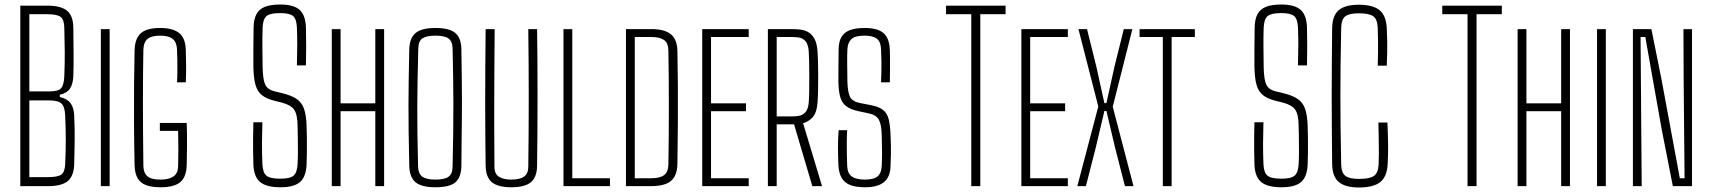

<svg xmlns="http://www.w3.org/2000/svg" viewBox="-20 -825 7580 851"><path d="M70 0V-800H189Q250.5 -800 277.5 -777.2Q304.5 -754.5 305 -702Q306 -632.5 306.2 -584Q306.5 -535.5 305 -488Q303.5 -452 290 -432Q276.5 -412 245 -405V-395Q278 -387.5 292.8 -367.5Q307.5 -347.5 309 -312Q311.5 -253 311 -204.8Q310.5 -156.5 309 -98Q307.5 -45.5 280.8 -22.8Q254 0 193 0ZM110 -40H193Q237.5 -40 252.5 -51.8Q267.5 -63.5 269 -98Q271.5 -156.5 271.5 -205Q271.5 -253.5 269 -312Q267.5 -352 252.5 -366Q237.5 -380 197 -380H110ZM110 -420H201Q238.5 -420 251 -434.2Q263.5 -448.5 265 -488Q267.5 -546.5 267 -595Q266.5 -643.5 265 -702Q264.5 -737.5 249 -749.8Q233.5 -762 189 -762H110Z M427 0V-696H466V0Z M691.5 5Q652 5 627 -4.5Q602 -14 589.8 -35.5Q577.5 -57 576.5 -93Q574.5 -188.5 574 -279Q573.5 -369.5 574.2 -451.2Q575 -533 576.5 -602Q577.5 -638.5 590 -660.2Q602.5 -682 627.2 -691.5Q652 -701 690.5 -701Q744.5 -701 773 -679.5Q801.5 -658 803.5 -604Q805 -563 805 -530.2Q805 -497.5 803.5 -460H764.5Q766 -479 766.2 -505.8Q766.5 -532.5 766 -559.8Q765.5 -587 764.5 -607Q763 -638 745.5 -652.5Q728 -667 690.5 -667Q651.5 -667 634 -652.5Q616.5 -638 615.5 -605Q614.5 -558 614 -500.5Q613.5 -443 613.5 -376.8Q613.5 -310.5 614 -238Q614.5 -165.5 615.5 -89Q616.5 -57.5 633.8 -43.2Q651 -29 691.5 -29Q729 -29 749 -43Q769 -57 769.5 -89Q770.5 -114.5 770.5 -159.5Q770.5 -204.5 769.5 -245H688.5V-280H807.5Q808.5 -259 808.8 -232.2Q809 -205.5 808.8 -171.2Q808.5 -137 807.5 -93Q806 -40 778.8 -17.5Q751.5 5 691.5 5Z M1223 5Q1160 5 1132.2 -18.8Q1104.5 -42.5 1103 -98Q1102 -133 1101.8 -161.2Q1101.5 -189.5 1101.8 -218Q1102 -246.5 1103 -283H1143Q1141.5 -234.5 1141.2 -190.8Q1141 -147 1143 -98Q1144.5 -60 1160.8 -46.5Q1177 -33 1222 -33Q1265.5 -33 1281.2 -46.5Q1297 -60 1299 -98Q1300.5 -122.5 1300.5 -152.2Q1300.5 -182 1300 -211.8Q1299.5 -241.5 1299 -266Q1298.5 -317 1284.2 -338.2Q1270 -359.5 1230 -370L1194 -379Q1159.5 -388 1140 -404Q1120.5 -420 1112.2 -449.5Q1104 -479 1103 -529Q1102.5 -567.5 1103 -612.5Q1103.5 -657.5 1104 -703Q1104.5 -739.5 1116.5 -762Q1128.5 -784.5 1154.2 -794.8Q1180 -805 1222 -805Q1281.5 -805 1308 -781.2Q1334.5 -757.5 1336 -702Q1337 -665.5 1337 -624.8Q1337 -584 1336 -535H1296Q1297.5 -587 1297.5 -626.2Q1297.5 -665.5 1296 -702Q1294.5 -740.5 1279.2 -753.8Q1264 -767 1221 -767Q1177.5 -767 1161.5 -753.8Q1145.5 -740.5 1144 -702Q1142.5 -656.5 1143 -615.8Q1143.5 -575 1144 -529Q1145 -473 1155.2 -450.8Q1165.5 -428.5 1194 -421L1231 -412Q1272 -402 1295 -386.2Q1318 -370.5 1327.8 -342Q1337.5 -313.5 1339 -266Q1340 -239.5 1340.2 -210.2Q1340.5 -181 1340.2 -152.2Q1340 -123.5 1339 -98Q1337 -42.5 1310.5 -18.8Q1284 5 1223 5Z M1450.5 0V-696H1489.5V-367H1643.5V-696H1682.5V0H1643.5V-332H1489.5V0Z M1910 5Q1848.5 5 1821.8 -17.2Q1795 -39.5 1794 -91Q1792 -176.5 1791.2 -240.5Q1790.5 -304.5 1790.5 -359.8Q1790.5 -415 1791.5 -473Q1792.5 -531 1794 -605Q1795 -656 1821.8 -678.5Q1848.5 -701 1910 -701Q1972.5 -701 1998.5 -678.5Q2024.5 -656 2025 -605Q2026 -529.5 2026.8 -474.5Q2027.5 -419.5 2027.5 -375.8Q2027.5 -332 2027 -290.8Q2026.5 -249.5 2026 -202Q2025.5 -154.5 2025 -91Q2024.5 -40 1999.2 -17.5Q1974 5 1910 5ZM1910 -29Q1950 -29 1967.8 -41.5Q1985.5 -54 1986 -86Q1988 -172 1988.8 -239.2Q1989.5 -306.5 1989.5 -364.8Q1989.5 -423 1988.5 -481.8Q1987.5 -540.5 1986 -609Q1985.5 -642 1967.8 -654.5Q1950 -667 1910 -667Q1870.5 -667 1852.8 -655.2Q1835 -643.5 1834 -612Q1832 -530.5 1830.8 -468Q1829.5 -405.5 1829.5 -349.2Q1829.5 -293 1830.2 -230.5Q1831 -168 1833 -86Q1834 -55.5 1851.5 -42.2Q1869 -29 1910 -29Z M2246.5 5Q2188 5 2160.8 -16.8Q2133.5 -38.5 2132.5 -91Q2132 -140 2131.2 -209.5Q2130.5 -279 2130.5 -360.5Q2130.5 -442 2131 -528Q2131.5 -614 2132.5 -696H2172.5Q2171.5 -600.5 2171 -495Q2170.5 -389.5 2170.5 -284.5Q2170.5 -179.5 2171.5 -86Q2171.5 -54 2191.5 -41.5Q2211.5 -29 2246.5 -29Q2283.5 -29 2302.5 -42Q2321.5 -55 2321.5 -87Q2322.5 -161.5 2323 -237.2Q2323.5 -313 2323.5 -389.8Q2323.5 -466.5 2323 -543.2Q2322.5 -620 2321.5 -696H2360.5Q2361.5 -639.5 2362 -563Q2362.5 -486.5 2362.5 -402.2Q2362.5 -318 2362 -237.2Q2361.5 -156.5 2360.5 -91Q2360 -40 2333.2 -17.5Q2306.5 5 2246.5 5Z M2477.5 0V-696H2516.5V-35H2683.5V0Z M2754.5 0V-696H2867.5Q2926 -696 2954 -672.8Q2982 -649.5 2982.5 -597Q2984 -528.5 2984.5 -446.5Q2985 -364.5 2984.5 -276Q2984 -187.5 2982.5 -100Q2982 -63 2969 -41Q2956 -19 2930.2 -9.5Q2904.5 0 2866.5 0ZM2793.5 -35H2866.5Q2905 -35 2923.5 -48.8Q2942 -62.5 2942.5 -97Q2943.5 -148 2944 -213.5Q2944.5 -279 2944.5 -349.2Q2944.5 -419.5 2944 -484.8Q2943.5 -550 2942.5 -600Q2942 -635.5 2922.5 -648.2Q2903 -661 2867.5 -661H2793.5Z M3092.5 0V-696H3298.5V-661H3131.5V-367H3286.5V-332H3131.5V-35H3298.5V0Z M3383.5 0V-696H3490.5Q3506.5 -696 3524.8 -694.2Q3543 -692.5 3559.8 -684Q3576.5 -675.5 3588.5 -655.5Q3600.5 -635.5 3603.5 -599Q3604.5 -584.5 3605.5 -556.2Q3606.5 -528 3606.5 -494Q3606.5 -460 3606 -427Q3605.5 -394 3603.5 -370Q3600 -324.5 3581.5 -304.8Q3563 -285 3539.5 -279L3623.5 0H3580.5L3499.5 -274H3422.5V0ZM3422.5 -309H3489.5Q3504.5 -309 3520.8 -311.5Q3537 -314 3549.2 -326.8Q3561.5 -339.5 3564.5 -370Q3566 -386 3566.5 -418.2Q3567 -450.5 3567 -487.5Q3567 -524.5 3566.2 -555.5Q3565.5 -586.5 3564.5 -599Q3561.5 -630 3549.8 -643Q3538 -656 3522 -658.5Q3506 -661 3490.5 -661H3422.5Z M3814 5Q3772.5 5 3747 -5.5Q3721.5 -16 3709.5 -38Q3697.5 -60 3696 -95Q3694.5 -126 3694.2 -167.5Q3694 -209 3697 -248H3735Q3733.5 -226 3733.2 -197Q3733 -168 3733.5 -139.2Q3734 -110.5 3735 -89Q3736.5 -56 3755.8 -42.5Q3775 -29 3813 -29Q3853 -29 3869.8 -43.2Q3886.5 -57.5 3888 -89Q3889.5 -117.5 3889.5 -146.5Q3889.5 -175.5 3888 -230Q3886.5 -275 3874.8 -295.2Q3863 -315.5 3833 -322L3786 -332Q3748.5 -340 3729.5 -355.2Q3710.5 -370.5 3703.8 -396.2Q3697 -422 3696 -461Q3695.5 -489 3696.2 -528.5Q3697 -568 3697 -604Q3697 -638.5 3708.8 -659.8Q3720.5 -681 3746 -691Q3771.5 -701 3813 -701Q3868.5 -701 3895.2 -679Q3922 -657 3924 -603Q3924.5 -591.5 3924.8 -568.2Q3925 -545 3924.8 -516.2Q3924.5 -487.5 3924 -460H3885Q3886 -484.5 3886.5 -506.8Q3887 -529 3886.8 -553.2Q3886.5 -577.5 3885 -608Q3883.5 -640.5 3866.2 -653.8Q3849 -667 3812 -667Q3770 -667 3753.8 -651.8Q3737.5 -636.5 3736 -607Q3734.5 -582.5 3735 -540.2Q3735.5 -498 3736 -461Q3737.5 -416 3747.8 -395.5Q3758 -375 3793 -368L3840 -359Q3877 -352 3895 -336.8Q3913 -321.5 3919.2 -295.5Q3925.5 -269.5 3927 -231Q3928.5 -196.5 3928.8 -177.8Q3929 -159 3928.8 -140.2Q3928.5 -121.5 3927 -87Q3926 -54 3912.5 -33.8Q3899 -13.5 3874.2 -4.2Q3849.5 5 3814 5Z M4285 0V-762H4173V-800H4437V-762H4325V0Z M4507 0V-696H4713V-661H4546V-367H4701V-332H4546V-35H4713V0Z M4755 0 4848 -353 4760 -696H4798L4839 -531L4875 -368H4884L4920 -531L4961 -696H4999L4912 -352L5004 0H4966L4922 -172L4884 -333H4875L4837 -172L4793 0Z M5134 0V-661H5031V-696H5276V-661H5173V0Z M5660 5Q5597 5 5569.2 -18.8Q5541.5 -42.5 5540 -98Q5539 -133 5538.8 -161.2Q5538.5 -189.5 5538.8 -218Q5539 -246.5 5540 -283H5580Q5578.5 -234.5 5578.2 -190.8Q5578 -147 5580 -98Q5581.5 -60 5597.8 -46.5Q5614 -33 5659 -33Q5702.5 -33 5718.2 -46.5Q5734 -60 5736 -98Q5737.5 -122.5 5737.5 -152.2Q5737.5 -182 5737 -211.8Q5736.5 -241.5 5736 -266Q5735.5 -317 5721.2 -338.2Q5707 -359.5 5667 -370L5631 -379Q5596.5 -388 5577 -404Q5557.5 -420 5549.2 -449.5Q5541 -479 5540 -529Q5539.5 -567.5 5540 -612.5Q5540.5 -657.5 5541 -703Q5541.5 -739.5 5553.5 -762Q5565.5 -784.5 5591.2 -794.8Q5617 -805 5659 -805Q5718.5 -805 5745 -781.2Q5771.5 -757.5 5773 -702Q5774 -665.5 5774 -624.8Q5774 -584 5773 -535H5733Q5734.5 -587 5734.5 -626.2Q5734.5 -665.5 5733 -702Q5731.5 -740.5 5716.2 -753.8Q5701 -767 5658 -767Q5614.5 -767 5598.5 -753.8Q5582.5 -740.5 5581 -702Q5579.5 -656.5 5580 -615.8Q5580.5 -575 5581 -529Q5582 -473 5592.2 -450.8Q5602.5 -428.5 5631 -421L5668 -412Q5709 -402 5732 -386.2Q5755 -370.5 5764.8 -342Q5774.5 -313.5 5776 -266Q5777 -239.5 5777.2 -210.2Q5777.5 -181 5777.2 -152.2Q5777 -123.5 5776 -98Q5774 -42.5 5747.5 -18.8Q5721 5 5660 5Z M6003.5 6Q5943.5 6 5914.5 -17.8Q5885.5 -41.5 5884.5 -97Q5883.5 -180.5 5883 -254.5Q5882.5 -328.5 5882.5 -399.2Q5882.5 -470 5883 -544Q5883.5 -618 5884.5 -701Q5885.5 -756.5 5914 -780.2Q5942.5 -804 6002.5 -804Q6065 -804 6094.2 -780.2Q6123.5 -756.5 6126.5 -701Q6128 -669.5 6128.5 -643.5Q6129 -617.5 6128.5 -591.5Q6128 -565.5 6126.5 -534H6086.5Q6087.5 -565.5 6087.8 -591.5Q6088 -617.5 6087.8 -643.5Q6087.5 -669.5 6086.5 -701Q6085 -739.5 6066.8 -752.8Q6048.5 -766 6002.5 -766Q5960.5 -766 5943 -752.8Q5925.5 -739.5 5924.5 -701Q5922.5 -609 5921.8 -537Q5921 -465 5921 -399.2Q5921 -333.5 5921.8 -261.5Q5922.5 -189.5 5924.5 -97Q5925.5 -59 5943.2 -45.5Q5961 -32 6003.5 -32Q6051 -32 6070 -45.5Q6089 -59 6090.5 -97Q6091.5 -120 6091.5 -145Q6091.5 -170 6091 -202.8Q6090.5 -235.5 6089.5 -282H6129.5Q6132 -220.5 6132.5 -180.2Q6133 -140 6130.5 -97Q6127.5 -41.5 6097.5 -17.8Q6067.5 6 6003.5 6Z M6484.5 0V-762H6372.5V-800H6636.5V-762H6524.5V0Z M6706.5 0V-696H6745.5V-367H6899.5V-696H6938.5V0H6899.5V-332H6745.5V0Z M7058.5 0V-696H7097.5V0Z M7217.5 0V-696H7299.5L7343.5 -477L7425.5 -35H7446.5L7442.5 -464L7441.5 -696H7479.5V0H7394.5L7344.5 -255L7272.5 -661H7251.5L7254.5 -259L7256.5 0Z"/></svg>

Font: Big Shoulders Text SC Thin
Style: Regular
Weight: 100
Designer: Patric King
Foundry: XO Type Co
Version: Version 2.002